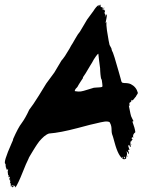

<svg xmlns="http://www.w3.org/2000/svg" viewBox="-45 -683 639 815"><path d="M398.1 -649.5Q397.1 -646.7 393.3 -645.7Q393.3 -648.6 396.2 -650.5Q396.2 -650.5 397.1 -650.5ZM514.3 -252.4ZM517.1 -255.2Q516.2 -254.3 514.3 -252.4V-254.3Q514.3 -254.3 515.2 -256.2Q516.2 -256.2 517.1 -255.2ZM512.4 -70.5Q513.3 -69.5 513.3 -67.6H511.4Q511.4 -68.6 512.4 -70.5ZM496.2 -18.1ZM496.2 -17.1Q496.2 -17.1 496.2 -17.1ZM495.2 -24.8Q496.2 -23.8 496.2 -21Q496.2 -18.1 496.2 -17.1H494.3L495.2 -19Q496.2 -23.8 495.2 -24.8ZM496.2 -17.1ZM12.4 112.4ZM12.4 112.4Q13.3 112.4 13.3 110.5Q14.3 112.4 12.4 112.4ZM0 108.6Q3.8 106.7 4.8 106.7Q4.8 107.6 4.3 108.1Q3.8 108.6 2.9 109.5L1.9 110.5ZM521.9 -168.6Q519 -168.6 517.1 -166.7Q527.6 -139 529.5 -121.9Q516.2 -111.4 521 -99L519 -98.1L518.1 -101.9Q509.5 -95.2 518.1 -91.4Q518.1 -90.5 515.2 -88.1Q512.4 -85.7 512.4 -82.9Q508.6 -84.8 510.5 -83.8Q507.6 -79 509 -70Q510.5 -61 509.5 -59Q506.7 -58.1 502.9 -68.6Q499 -65.7 499.5 -62.4Q500 -59 502.4 -53.8Q504.8 -48.6 504.8 -46.7Q500 -45.7 498.1 -47.6Q503.8 -30.5 502.9 -29.5L501.9 -28.6Q498.1 -37.1 491.4 -41Q497.1 -31.4 491.4 -18.1Q490.5 -17.1 490.5 -11.4Q490.5 -6.7 484.8 -9.5Q482.9 -10.5 483.3 -10Q483.8 -9.5 483.3 -8.1Q482.9 -6.7 482.9 -5.7Q469.5 -10.5 459.5 -29Q449.5 -47.6 441.4 -78.1Q433.3 -108.6 430.5 -114.3Q428.6 -121.9 428.6 -131Q428.6 -140 427.1 -147.6Q425.7 -155.2 420 -164.8Q411.4 -168.6 398.1 -166.7Q384.8 -164.8 361.9 -159Q339 -153.3 337.1 -153.3Q322.9 -149.5 284.8 -139.5Q246.7 -129.5 217.1 -123.8Q187.6 -118.1 162.9 -116.2Q157.1 -114.3 151.9 -111Q146.7 -107.6 141.9 -103.8Q137.1 -100 131.4 -93.8Q125.7 -87.6 121.9 -83.3Q118.1 -79 112.9 -71Q107.6 -62.9 104.8 -58.6Q101.9 -54.3 96.2 -44.8Q90.5 -35.2 89 -32.9Q87.6 -30.5 81.9 -21Q76.2 -11.4 76.2 -9.5Q66.7 8.6 50 51Q33.3 93.3 21 112.4V111.4Q21 110.5 21 109.5Q20 112.4 18.1 112.4Q21 107.6 18.1 106.7Q17.1 107.6 15.2 107.6Q15.2 101.9 15.2 102.9H13.3Q12.4 102.9 12.4 106.7L11.4 110.5Q7.6 110.5 7.6 112.4Q3.8 110.5 6.7 107.6Q9.5 104.8 9.5 101.9Q4.8 105.7 1 106.7Q-1 101 1.9 94.3Q-1.9 94.3 -1 98.1Q-3.8 97.1 -1 83.8Q-2.9 83.8 -3.8 83.8Q-1.9 81.9 -1.9 78.1Q-1.9 77.1 -3.8 79L-5.7 80Q-7.6 79 -4.3 73.3Q-1 67.6 -4.8 66.7Q-4.8 68.6 -5.7 69.5Q-6.7 70.5 -8.6 70.5Q-8.6 69.5 -7.6 69Q-6.7 68.6 -6.7 67.6Q-7.6 65.7 -9.5 67.6Q-9.5 63.8 -7.6 61Q-7.6 60 -9 60.5Q-10.5 61 -10.5 60Q-10.5 57.1 -11.9 49.5Q-13.3 41.9 -9.5 37.1L-11.4 38.1Q-13.3 39 -13.3 38.1V34.3Q-15.2 34.3 -18.1 37.1Q-19 35.2 -18.1 31.4L-17.1 30.5Q-21 29.5 -21 21Q-21 12.4 -21.9 12.4Q-33.3 9.5 4.8 -76.2Q11.4 -89.5 10.5 -92.4Q32.4 -141.9 46.7 -160Q62.9 -181.9 79 -217.1Q94.3 -236.2 119.5 -276.7Q144.8 -317.1 151.4 -328.6L185.7 -375.2L215.2 -424.8Q219 -430.5 220 -430.5L230.5 -444.8Q256.2 -485.7 257.1 -489.5Q261.9 -496.2 273.8 -517.6Q285.7 -539 294.3 -548.6L324.8 -600Q347.6 -630.5 351.4 -636.2Q363.8 -656.2 374.3 -661.9Q373.3 -656.2 374.3 -655.2Q375.2 -656.2 376.7 -660Q378.1 -663.8 381.9 -662.9Q381.9 -657.1 381.9 -656.2Q381.9 -655.2 383.3 -653.3Q384.8 -651.4 388.6 -653.3Q391.4 -648.6 391.4 -645.7Q390.5 -642.9 390.5 -641.9Q392.4 -641 395.2 -642.9H397.1Q397.1 -638.1 398.1 -638.1Q399 -639 401 -640Q401 -635.2 400 -631.4L399 -630.5Q398.1 -629.5 398.6 -627.6Q399 -625.7 401 -622.9Q402.9 -620 402.9 -619Q401.9 -618.1 401 -617.1Q406.7 -615.2 407.6 -621.9H408.6H409.5Q407.6 -606.7 402.9 -584.8Q403.8 -585.7 405.7 -588.6L406.7 -590.5Q405.7 -578.1 409 -553.8Q412.4 -529.5 416.2 -510.5L420 -492.4L427.6 -478.1Q428.6 -476.2 429 -473.8Q429.5 -471.4 430 -469.5Q430.5 -467.6 430.5 -466.7Q433.3 -464.8 441.4 -438.6Q449.5 -412.4 457.6 -383.3Q465.7 -354.3 466.7 -351Q467.6 -347.6 468.6 -343.8Q469.5 -340 470 -338.1Q470.5 -336.2 471.9 -334.3Q473.3 -332.4 476.2 -331.4Q479 -330.5 483.8 -330.5Q501 -330.5 510.5 -325.7Q533.3 -314.3 540 -289.5Q541 -286.7 533.3 -276.2L532.4 -274.3L531.4 -272.4L529.5 -270.5Q520 -258.1 518.1 -257.1Q517.1 -259 513.3 -259Q511.4 -250.5 509.5 -249.5Q501 -247.6 505.7 -235.2Q503.8 -234.3 501.9 -234.3Q502.9 -231.4 508.6 -201Q509.5 -195.2 511.4 -190Q513.3 -184.8 516.7 -178.6Q520 -172.4 521.9 -168.6ZM386.7 -345.7H385.7Q383.8 -349.5 382.9 -355.7Q381.9 -361.9 381.4 -367.6Q381 -373.3 380.5 -379.5Q380 -385.7 380 -389.5V-392.4L375.2 -429.5Q373.3 -445.7 372.4 -455.2Q369.5 -454.3 361 -442.4Q352.4 -430.5 345.7 -417.1L338.1 -404.8Q314.3 -363.8 306.7 -354.3L307.6 -352.4Q303.8 -346.7 295.7 -334.3Q287.6 -321.9 283.8 -314.3Q282.9 -312.4 280.5 -310.5Q278.1 -308.6 276.7 -306.7Q275.2 -304.8 273.8 -301.9Q272.4 -299 272.4 -296.2Q288.6 -293.3 298.1 -294.8Q307.6 -296.2 326.7 -302.4Q345.7 -308.6 353.3 -310.5Q359 -311.4 364.3 -311.4Q369.5 -311.4 372.9 -311.9Q376.2 -312.4 379 -312.4Q381.9 -312.4 383.8 -312.9Q385.7 -313.3 387.1 -313.8Q388.6 -314.3 389.5 -315.2Q390.5 -316.2 389 -329Q387.6 -341.9 386.7 -345.7ZM401 -611.4Q401 -613.3 401.9 -615.2H401Q400 -613.3 400 -611.4ZM426.7 -474.3Q426.7 -471.4 428.6 -471.4Q427.6 -473.3 426.7 -474.3ZM476.2 -11.4V-13.3Q475.2 -15.2 475.2 -16.2Q474.3 -18.1 472.4 -16.2ZM483.8 -12.4Q487.6 -13.3 484.8 -17.1H480Q480 -14.3 483.8 -12.4Z"/></svg>

Font: KAZYinfo
Style: Bold
Weight: 700
Designer: emmanuel didier
Foundry: emmanuel didier
Version: Version 001.000